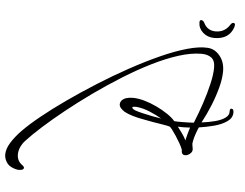

<svg xmlns="http://www.w3.org/2000/svg" viewBox="-139 -749 1323 1036"><g transform="rotate(5 522.5 -230.5)"><path d="M0 215Q-17 215 -41 204Q-65 193 -76 165Q-81 152 -81 139Q-81 108 -59.5 73.5Q-38 39 -4 4Q32 -33 90.5 -80.5Q149 -128 223 -180Q297 -232 378.5 -283.5Q460 -335 543 -380.5Q626 -426 703.5 -461Q781 -496 846.5 -514.5Q912 -533 957 -530Q996 -528 1023.5 -494.5Q1051 -461 1051 -411Q1051 -371 1038 -322Q1025 -273 1004.5 -222.5Q984 -172 959 -126Q999 -131 1033 -140Q1067 -149 1087 -164Q1107 -179 1105 -199V-200Q1105 -214 1114 -214Q1126 -214 1126 -194Q1126 -165 1098.5 -145.5Q1071 -126 1030 -115Q989 -104 947 -98Q941 -85 933 -62Q925 -39 922 -22Q920 -14 920 -9Q920 -4 921 1.5Q922 7 923 13Q923 14 923.5 16Q924 18 924 19Q926 32 918 41.5Q910 51 900 55Q894 58 886 58Q870 58 867 42Q866 39 866 30Q861 16 850 -3.5Q839 -23 826.5 -42Q814 -61 803.5 -74.5Q793 -88 789 -89Q781 -92 743 -98Q724 -101 697 -105.5Q670 -110 641 -116Q613 -121 586 -129Q559 -137 541 -147Q528 -155 519.5 -165Q511 -175 511 -186Q511 -195 517 -204Q527 -216 543 -221Q559 -226 578 -226Q607 -226 641 -216.5Q675 -207 708.5 -191Q742 -175 769.5 -156.5Q797 -138 812 -120Q820 -119 831.5 -119Q843 -119 856 -119Q870 -119 886 -119.5Q902 -120 918 -121Q939 -172 958 -229Q977 -286 989 -338Q1001 -390 1001 -426Q1001 -465 980.5 -480Q960 -495 927 -495Q872 -495 804 -473.5Q736 -452 661 -414.5Q586 -377 509 -329Q432 -281 358.5 -228.5Q285 -176 219.5 -123.5Q154 -71 103 -25Q52 21 20 56Q5 72 -4 92Q-13 112 -13 132Q-13 168 16 188Q26 195 26 202Q26 207 21 210Q15 215 0 215ZM740 -128Q714 -144 675.5 -160Q637 -176 602 -179H594Q580 -179 580 -174Q580 -170 585.5 -166Q591 -162 596 -160Q612 -154 638 -148Q664 -142 691.5 -136.5Q719 -131 740 -128ZM881 -22Q882 -24 882 -26.5Q882 -29 883 -32Q887 -47 891 -63Q895 -79 900 -93Q881 -92 864.5 -91.5Q848 -91 834 -92Q845 -78 858 -60Q871 -42 881 -22ZM988 -586Q951 -586 926 -608.5Q901 -631 901 -663Q901 -676 909 -676Q921 -676 928 -661Q948 -622 992 -622Q1042 -622 1069 -666Q1076 -676 1083 -676Q1093 -676 1093 -666Q1093 -662 1091 -654Q1068 -586 988 -586Z"/></g></svg>

Font: WindSong Medium
Style: Regular
Weight: 500
Designer: Robert E. Leuschke
Foundry: Robert E. Leuschke
Version: Version 1.010; ttfautohint (v1.8.3)